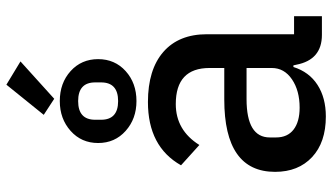

<svg xmlns="http://www.w3.org/2000/svg" viewBox="-234 -768 1015 586"><g transform="rotate(-90 273.0 -475.5)"><path d="M264 -817 215 -849 307 -963 378 -920ZM257 -566Q203 -566 166 -599Q129 -632 129 -683Q129 -734 166 -767Q203 -800 257 -800Q312 -800 348.5 -767Q385 -734 385 -683Q385 -632 348.5 -599Q312 -566 257 -566ZM314 -674V-692Q314 -744 257 -744Q200 -744 200 -692V-674Q200 -622 257 -622Q314 -622 314 -674ZM210 12Q131 12 86 -30Q41 -72 41 -143Q41 -298 262 -298H358V-343Q358 -446 248 -446Q168 -446 123 -374L61 -430Q118 -531 254 -531Q353 -531 407 -484Q461 -437 461 -351V-85H516V0H459Q383 0 368 -78L366 -87H361Q346 -39 306.5 -13.5Q267 12 210 12ZM237 -68Q289 -68 323.5 -91.5Q358 -115 358 -153V-230H263Q146 -230 146 -159V-140Q146 -105 170 -86.5Q194 -68 237 -68Z"/></g></svg>

Font: Anuphan Medium
Style: Regular
Weight: 500
Designer: Mike Abbink, Paul van der Laan, Pieter van Rosmalen, Mint Tantisuwanna
Foundry: Bold Monday; Cadson Demak
Version: Version 3.002;hotconv 1.0.109;makeotfexe 2.5.65596